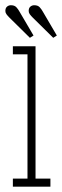

<svg xmlns="http://www.w3.org/2000/svg" viewBox="-28 -696 232 716"><path d="M20 0V-30H74.5V-493.5H20V-523.5H104.5V-30H160V0ZM170.5 -555 94.5 -630Q87.5 -637 83.2 -642.8Q79 -648.5 79 -655Q79 -666 85.2 -671.2Q91.5 -676.5 99.5 -676.5Q113 -676.5 119.8 -669.2Q126.5 -662 131.5 -653L184 -563.5ZM83.5 -555 7.5 -630Q0.5 -637 -3.8 -642.8Q-8 -648.5 -8 -655Q-8 -666 -1.8 -671.2Q4.5 -676.5 12.5 -676.5Q26 -676.5 32.8 -669.2Q39.5 -662 44.5 -653L97 -563.5Z"/></svg>

Font: Imbue 10pt Thin
Style: Regular
Weight: 100
Designer: Tyler Finck
Foundry: Etcetera Type Company
Version: Version 1.102; ttfautohint (v1.8.3)